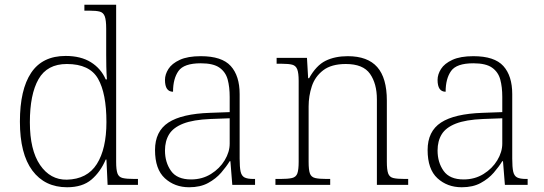

<svg xmlns="http://www.w3.org/2000/svg" viewBox="-20 -780 2296 810"><path d="M263 10Q169 10 116.5 -60.5Q64 -131 64 -267Q64 -402 111.5 -473Q159 -544 257 -544Q321 -544 363.5 -517.5Q406 -491 426 -445H431Q429 -472 428.5 -499.5Q428 -527 428 -548V-659Q428 -695 422 -711Q416 -727 401 -731Q386 -735 358 -735H336V-760H470V-97Q470 -64 475.5 -48.5Q481 -33 497.5 -29Q514 -25 548 -25H562V0H434L429 -107H426Q404 -55 366 -22.5Q328 10 263 10ZM262 -22Q348 -24 388.5 -88Q429 -152 429 -265Q429 -386 393.5 -448Q358 -510 262 -510Q179 -510 142.5 -446Q106 -382 106 -264Q106 -147 149 -84Q192 -21 262 -22Z M778 10Q717 10 675.5 -28Q634 -66 634 -147Q634 -226 690.5 -263Q747 -300 866 -304L949 -307V-371Q949 -413 940.5 -444.5Q932 -476 906 -494.5Q880 -513 827 -513Q756 -513 733 -480.5Q710 -448 710 -393Q676 -393 676 -443Q676 -466 690.5 -489Q705 -512 738.5 -527.5Q772 -543 827 -543Q916 -543 953.5 -501.5Q991 -460 991 -383V-111Q991 -75 995 -56.5Q999 -38 1011.5 -31.5Q1024 -25 1050 -25H1056V0H960L952 -100H949Q935 -77 913 -51.5Q891 -26 858 -8Q825 10 778 10ZM786 -23Q833 -23 870 -46Q907 -69 928 -104Q949 -139 949 -174V-281L868 -278Q795 -275 753 -258.5Q711 -242 693.5 -213.5Q676 -185 676 -145Q676 -95 701.5 -59Q727 -23 786 -23Z M1142 0V-25H1162Q1195 -25 1212 -29Q1229 -33 1234.5 -48.5Q1240 -64 1240 -98V-439Q1240 -472 1234 -487.5Q1228 -503 1213 -507Q1198 -511 1170 -511H1147V-536H1275L1280 -450H1284Q1314 -504 1353.5 -523.5Q1393 -543 1447 -543Q1531 -543 1571.5 -497Q1612 -451 1612 -356V-98Q1612 -64 1617.5 -48.5Q1623 -33 1639 -29Q1655 -25 1689 -25H1702V0H1570V-361Q1570 -427 1541 -468.5Q1512 -510 1439 -510Q1378 -510 1343.5 -483.5Q1309 -457 1295.5 -416Q1282 -375 1282 -331V-97Q1282 -63 1287.5 -48Q1293 -33 1309.5 -29Q1326 -25 1359 -25H1373V0Z M1928 10Q1867 10 1825.5 -28Q1784 -66 1784 -147Q1784 -226 1840.5 -263Q1897 -300 2016 -304L2099 -307V-371Q2099 -413 2090.5 -444.5Q2082 -476 2056 -494.5Q2030 -513 1977 -513Q1906 -513 1883 -480.5Q1860 -448 1860 -393Q1826 -393 1826 -443Q1826 -466 1840.5 -489Q1855 -512 1888.5 -527.5Q1922 -543 1977 -543Q2066 -543 2103.5 -501.5Q2141 -460 2141 -383V-111Q2141 -75 2145 -56.5Q2149 -38 2161.5 -31.5Q2174 -25 2200 -25H2206V0H2110L2102 -100H2099Q2085 -77 2063 -51.5Q2041 -26 2008 -8Q1975 10 1928 10ZM1936 -23Q1983 -23 2020 -46Q2057 -69 2078 -104Q2099 -139 2099 -174V-281L2018 -278Q1945 -275 1903 -258.5Q1861 -242 1843.5 -213.5Q1826 -185 1826 -145Q1826 -95 1851.5 -59Q1877 -23 1936 -23Z"/></svg>

Font: Noto Serif Malayalam ExtraLight
Style: Regular
Weight: 200
Designer: Indian type Foundry, Jelle Bosma, Monotype Design Team
Foundry: Monotype Imaging Inc.
Version: Version 2.104; ttfautohint (v1.8.4.7-5d5b)